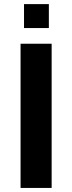

<svg xmlns="http://www.w3.org/2000/svg" viewBox="-20 -924 354 944"><path d="M98.1 -903.8H220.2V-786.1H98.1ZM81.1 -709H233.9V0H81.1Z"/></svg>

Font: Sarala
Style: Bold
Weight: 700
Designer: Andres Torresi
Foundry: Huerta Tipografica
Version: Version 1.004;PS 001.003;hotconv 1.0.70;makeotf.lib2.5.58329